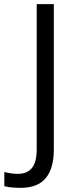

<svg xmlns="http://www.w3.org/2000/svg" viewBox="-20 -725 369 931"><path d="M79 186Q63 186 42.5 184.5Q22 183 1 178V109Q20 114 36.5 116Q53 118 66 118Q112 118 135 89.5Q158 61 158 -1V-705H241V0Q241 91 202 138.5Q163 186 79 186Z"/></svg>

Font: Mulish
Style: Regular
Weight: 400
Designer: Vernon Adams
Foundry: Vernon Adams
Version: Version 3.603; ttfautohint (v1.8.3)